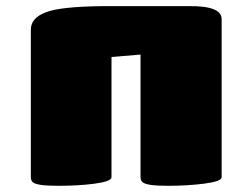

<svg xmlns="http://www.w3.org/2000/svg" viewBox="-20 -599 739 623"><path d="M80.1 -23.9V-502.9Q80.1 -541 128.9 -559.1Q175.3 -577.6 314 -579.1H591.8Q699.2 -580.6 699.2 -537.1V-23.9Q699.2 -10.3 641.1 -2.9Q586.4 3.9 525.9 3.9Q488.8 3.9 469.2 1Q449.7 -2 442.9 -7.6Q436 -13.2 436 -23.9V-421.9L341.8 -414.1V-23.9Q341.8 -10.3 286.1 -2.9Q234.4 3.9 170.9 3.9Q132.8 3.9 113 1Q93.3 -2 86.7 -7.6Q80.1 -13.2 80.1 -23.9Z"/></svg>

Font: GGS TheRock Black
Style: Regular
Weight: 900
Designer: Rodrigo Fuenzalida (2012); Goodgame Studios (2014)
Foundry: Rodrigo Fuenzalida,2012;  GGS,2014
Version: Version 1.002 | FøM Mod